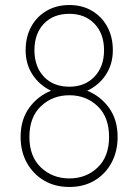

<svg xmlns="http://www.w3.org/2000/svg" viewBox="-20 -732 550 764"><path d="M256 12Q199 12 155.5 -13.5Q112 -39 87 -84Q62 -129 62 -187Q62 -255 95.5 -302Q129 -349 183 -371Q137 -393 109.5 -435Q82 -477 82 -532Q82 -585 104 -625.5Q126 -666 165.5 -689Q205 -712 256 -712Q307 -712 346 -689Q385 -666 407 -625.5Q429 -585 429 -532Q429 -477 401.5 -435Q374 -393 327 -371Q381 -349 414.5 -302Q448 -255 448 -187Q448 -129 423.5 -84Q399 -39 356 -13.5Q313 12 256 12ZM256 -22Q323 -22 368.5 -65.5Q414 -109 414 -187Q414 -266 368.5 -309.5Q323 -353 256 -353Q189 -353 143 -309.5Q97 -266 97 -187Q97 -109 143 -65.5Q189 -22 256 -22ZM256 -387Q318 -387 356 -427Q394 -467 394 -532Q394 -598 356 -637.5Q318 -677 256 -677Q192 -677 154.5 -637.5Q117 -598 117 -532Q117 -467 154.5 -427Q192 -387 256 -387Z"/></svg>

Font: Zen Kaku Gothic New Light
Style: Regular
Weight: 300
Designer: Yoshimichi Ohira
Foundry: Positype
Version: Version 1.002